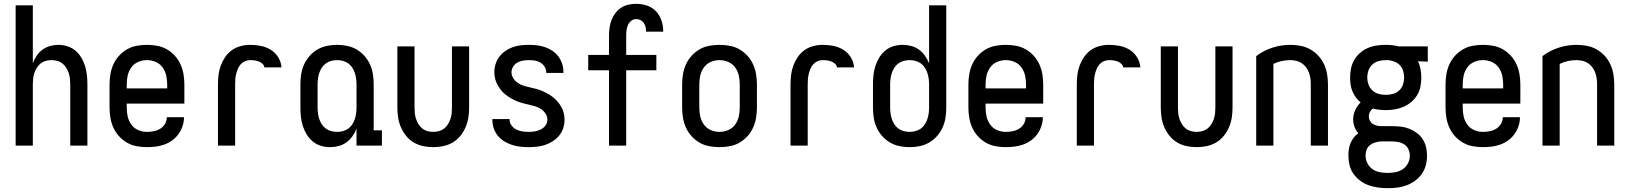

<svg xmlns="http://www.w3.org/2000/svg" viewBox="-20 -763 8540 1006"><path d="M62 0V-735H152V-432Q160 -453 172.5 -471.5Q185 -490 203 -503Q221 -516 242.5 -522Q264 -528 286 -528Q310 -528 333.5 -520.5Q357 -513 375.5 -497.5Q394 -482 406.5 -460.5Q419 -439 426 -416Q433 -393 435.5 -368.5Q438 -344 438 -320V0H348V-320Q348 -335 346.5 -350.5Q345 -366 340 -380.5Q335 -395 327 -408Q319 -421 307 -430.5Q295 -440 280 -444Q265 -448 250 -448Q235 -448 220 -444Q205 -440 193 -430.5Q181 -421 173 -408Q165 -395 160 -380.5Q155 -366 153.5 -350.5Q152 -335 152 -320V0Z M750 8Q723 8 696 3Q669 -2 645.5 -15.5Q622 -29 603.5 -49.5Q585 -70 574 -94.5Q563 -119 558.5 -146Q554 -173 554 -200V-320Q554 -347 558.5 -374Q563 -401 574 -425.5Q585 -450 603.5 -470.5Q622 -491 645.5 -504.5Q669 -518 696 -523Q723 -528 750 -528Q777 -528 804 -523Q831 -518 854.5 -504.5Q878 -491 896.5 -470.5Q915 -450 926 -425.5Q937 -401 941.5 -374Q946 -347 946 -320V-220H644V-200Q644 -176 649 -153Q654 -130 668 -110.5Q682 -91 704 -81.5Q726 -72 750 -72Q768 -72 786 -75.5Q804 -79 819.5 -88.5Q835 -98 844.5 -114Q854 -130 854 -149H944Q944 -125 936.5 -102.5Q929 -80 915.5 -61Q902 -42 883 -28Q864 -14 842 -6Q820 2 796.5 5Q773 8 750 8ZM856 -300V-320Q856 -344 851 -367Q846 -390 832 -409.5Q818 -429 796 -438.5Q774 -448 750 -448Q726 -448 704 -438.5Q682 -429 668 -409.5Q654 -390 649 -367Q644 -344 644 -320V-300Z M1122 0V-320Q1122 -345 1125 -370.5Q1128 -396 1137 -420Q1146 -444 1160.5 -465Q1175 -486 1195.5 -500.5Q1216 -515 1241 -521.5Q1266 -528 1291 -528Q1319 -528 1347 -522.5Q1375 -517 1399 -502Q1423 -487 1438 -462.5Q1453 -438 1455 -410H1365Q1364 -421 1355 -429Q1346 -437 1335.5 -441Q1325 -445 1314 -446.5Q1303 -448 1291 -448Q1277 -448 1264 -442.5Q1251 -437 1241.5 -426.5Q1232 -416 1226.5 -403Q1221 -390 1217.5 -376Q1214 -362 1213 -348Q1212 -334 1212 -320V0Z M1710 8Q1685 8 1661.5 1Q1638 -6 1619 -21.5Q1600 -37 1587 -58.5Q1574 -80 1566.5 -103.5Q1559 -127 1556.5 -151Q1554 -175 1554 -200V-320Q1554 -347 1558 -373.5Q1562 -400 1573 -424.5Q1584 -449 1602 -469.5Q1620 -490 1643 -503.5Q1666 -517 1692.5 -522.5Q1719 -528 1746 -528Q1773 -528 1799.5 -522.5Q1826 -517 1849 -503.5Q1872 -490 1890 -469.5Q1908 -449 1919 -424.5Q1930 -400 1934 -373.5Q1938 -347 1938 -320V-80H1981V0H1848V-89Q1840 -68 1826.5 -49Q1813 -30 1795 -17Q1777 -4 1755 2Q1733 8 1710 8ZM1746 -72Q1761 -72 1776.5 -76Q1792 -80 1804.5 -89Q1817 -98 1825.5 -111Q1834 -124 1839 -139Q1844 -154 1846 -169.5Q1848 -185 1848 -200V-320Q1848 -335 1846 -350.5Q1844 -366 1839 -381Q1834 -396 1825.5 -409Q1817 -422 1804.5 -431Q1792 -440 1776.5 -444Q1761 -448 1746 -448Q1731 -448 1715.5 -444Q1700 -440 1687.5 -431Q1675 -422 1666.5 -409Q1658 -396 1653 -381Q1648 -366 1646 -350.5Q1644 -335 1644 -320V-200Q1644 -185 1646 -169.5Q1648 -154 1653 -139Q1658 -124 1666.5 -111Q1675 -98 1687.5 -89Q1700 -80 1715.5 -76Q1731 -72 1746 -72Z M2250 8Q2223 8 2197 2.5Q2171 -3 2148 -16.5Q2125 -30 2108 -51Q2091 -72 2080.5 -96.5Q2070 -121 2066 -147Q2062 -173 2062 -200V-520H2152V-200Q2152 -185 2153.5 -169.5Q2155 -154 2160 -139.5Q2165 -125 2173 -112Q2181 -99 2193 -89.5Q2205 -80 2220 -76Q2235 -72 2250 -72Q2265 -72 2280 -76Q2295 -80 2307 -89.5Q2319 -99 2327 -112Q2335 -125 2340 -139.5Q2345 -154 2346.5 -169.5Q2348 -185 2348 -200V-520H2438V-200Q2438 -173 2434 -147Q2430 -121 2419.5 -96.5Q2409 -72 2392 -51Q2375 -30 2352 -16.5Q2329 -3 2303 2.5Q2277 8 2250 8Z M2749 8Q2727 8 2705 5.5Q2683 3 2662 -4Q2641 -11 2622 -22.5Q2603 -34 2589 -51Q2575 -68 2567.5 -89Q2560 -110 2560 -132V-139H2650V-136Q2650 -120 2660 -106Q2670 -92 2685 -84.5Q2700 -77 2716.5 -74.5Q2733 -72 2749 -72Q2765 -72 2781.5 -74.5Q2798 -77 2813 -84.5Q2828 -92 2838 -105.5Q2848 -119 2848 -136Q2848 -153 2838.5 -167.5Q2829 -182 2815 -191.5Q2801 -201 2784.5 -206Q2768 -211 2751.5 -214.5Q2735 -218 2718.5 -222.5Q2702 -227 2686.5 -233.5Q2671 -240 2656.5 -248.5Q2642 -257 2628.5 -267.5Q2615 -278 2604.5 -291.5Q2594 -305 2586 -320Q2578 -335 2574 -351.5Q2570 -368 2570 -385Q2570 -406 2576.5 -427Q2583 -448 2596 -465.5Q2609 -483 2627 -495.5Q2645 -508 2665.5 -515.5Q2686 -523 2707.5 -525.5Q2729 -528 2751 -528Q2772 -528 2793.5 -525.5Q2815 -523 2835.5 -516Q2856 -509 2874 -497Q2892 -485 2905 -468Q2918 -451 2925 -430Q2932 -409 2932 -388V-381H2842V-384Q2842 -400 2833.5 -413.5Q2825 -427 2811.5 -435Q2798 -443 2782.5 -445.5Q2767 -448 2751 -448Q2735 -448 2719.5 -445.5Q2704 -443 2690.5 -435Q2677 -427 2668.5 -413.5Q2660 -400 2660 -384Q2660 -368 2669.5 -353Q2679 -338 2693 -328.5Q2707 -319 2723 -314Q2739 -309 2755.5 -305.5Q2772 -302 2788.5 -297.5Q2805 -293 2820.5 -286.5Q2836 -280 2851 -271.5Q2866 -263 2879 -252.5Q2892 -242 2903 -229Q2914 -216 2922 -201Q2930 -186 2934 -169.5Q2938 -153 2938 -136Q2938 -113 2931 -91.5Q2924 -70 2910 -53Q2896 -36 2877 -23.5Q2858 -11 2837 -4Q2816 3 2793.5 5.5Q2771 8 2749 8Z M3171 0V-395H3062V-475H3171V-578Q3171 -598 3174 -619Q3177 -640 3184.5 -659Q3192 -678 3204.5 -694.5Q3217 -711 3234.5 -722.5Q3252 -734 3272.5 -738.5Q3293 -743 3313 -743Q3342 -743 3369.5 -734Q3397 -725 3416.5 -704.5Q3436 -684 3445.5 -656.5Q3455 -629 3455 -600V-597H3365V-599Q3365 -610 3362.5 -621.5Q3360 -633 3353 -643Q3346 -653 3335.5 -658Q3325 -663 3313 -663Q3299 -663 3287.5 -654Q3276 -645 3270.5 -632.5Q3265 -620 3263 -606Q3261 -592 3261 -578V-475H3419V-395H3261V0Z M3750 8Q3723 8 3696 3Q3669 -2 3645.5 -15.5Q3622 -29 3603.5 -49.5Q3585 -70 3574 -94.5Q3563 -119 3558.5 -146Q3554 -173 3554 -200V-320Q3554 -347 3558.5 -374Q3563 -401 3574 -425.5Q3585 -450 3603.5 -470.5Q3622 -491 3645.5 -504.5Q3669 -518 3696 -523Q3723 -528 3750 -528Q3777 -528 3804 -523Q3831 -518 3854.5 -504.5Q3878 -491 3896.5 -470.5Q3915 -450 3926 -425.5Q3937 -401 3941.5 -374Q3946 -347 3946 -320V-200Q3946 -173 3941.5 -146Q3937 -119 3926 -94.5Q3915 -70 3896.5 -49.5Q3878 -29 3854.5 -15.5Q3831 -2 3804 3Q3777 8 3750 8ZM3750 -72Q3774 -72 3796 -81.5Q3818 -91 3832 -110.5Q3846 -130 3851 -153Q3856 -176 3856 -200V-320Q3856 -344 3851 -367Q3846 -390 3832 -409.5Q3818 -429 3796 -438.5Q3774 -448 3750 -448Q3726 -448 3704 -438.5Q3682 -429 3668 -409.5Q3654 -390 3649 -367Q3644 -344 3644 -320V-200Q3644 -176 3649 -153Q3654 -130 3668 -110.5Q3682 -91 3704 -81.5Q3726 -72 3750 -72Z M4122 0V-320Q4122 -345 4125 -370.5Q4128 -396 4137 -420Q4146 -444 4160.5 -465Q4175 -486 4195.5 -500.5Q4216 -515 4241 -521.5Q4266 -528 4291 -528Q4319 -528 4347 -522.5Q4375 -517 4399 -502Q4423 -487 4438 -462.5Q4453 -438 4455 -410H4365Q4364 -421 4355 -429Q4346 -437 4335.5 -441Q4325 -445 4314 -446.5Q4303 -448 4291 -448Q4277 -448 4264 -442.5Q4251 -437 4241.5 -426.5Q4232 -416 4226.5 -403Q4221 -390 4217.5 -376Q4214 -362 4213 -348Q4212 -334 4212 -320V0Z M4746 8Q4719 8 4692.5 2.5Q4666 -3 4643 -16.5Q4620 -30 4602 -50.5Q4584 -71 4573 -95.5Q4562 -120 4558 -146.5Q4554 -173 4554 -200V-320Q4554 -345 4556.5 -369Q4559 -393 4566.5 -416.5Q4574 -440 4587 -461.5Q4600 -483 4619 -498.5Q4638 -514 4661.5 -521Q4685 -528 4710 -528Q4733 -528 4755 -522Q4777 -516 4795 -503Q4813 -490 4826.5 -471Q4840 -452 4848 -431V-735H4938V-200Q4938 -173 4934 -146.5Q4930 -120 4919 -95.5Q4908 -71 4890 -50.5Q4872 -30 4849 -16.5Q4826 -3 4799.5 2.5Q4773 8 4746 8ZM4746 -72Q4761 -72 4776.5 -76Q4792 -80 4804.5 -89Q4817 -98 4825.5 -111Q4834 -124 4839 -139Q4844 -154 4846 -169.5Q4848 -185 4848 -200V-320Q4848 -335 4846 -350.5Q4844 -366 4839 -381Q4834 -396 4825.5 -409Q4817 -422 4804.5 -431Q4792 -440 4776.5 -444Q4761 -448 4746 -448Q4731 -448 4715.5 -444Q4700 -440 4687.5 -431Q4675 -422 4666.5 -409Q4658 -396 4653 -381Q4648 -366 4646 -350.5Q4644 -335 4644 -320V-200Q4644 -185 4646 -169.5Q4648 -154 4653 -139Q4658 -124 4666.5 -111Q4675 -98 4687.5 -89Q4700 -80 4715.5 -76Q4731 -72 4746 -72Z M5250 8Q5223 8 5196 3Q5169 -2 5145.5 -15.5Q5122 -29 5103.5 -49.5Q5085 -70 5074 -94.5Q5063 -119 5058.5 -146Q5054 -173 5054 -200V-320Q5054 -347 5058.5 -374Q5063 -401 5074 -425.5Q5085 -450 5103.5 -470.5Q5122 -491 5145.5 -504.5Q5169 -518 5196 -523Q5223 -528 5250 -528Q5277 -528 5304 -523Q5331 -518 5354.5 -504.5Q5378 -491 5396.5 -470.5Q5415 -450 5426 -425.5Q5437 -401 5441.5 -374Q5446 -347 5446 -320V-220H5144V-200Q5144 -176 5149 -153Q5154 -130 5168 -110.5Q5182 -91 5204 -81.5Q5226 -72 5250 -72Q5268 -72 5286 -75.5Q5304 -79 5319.5 -88.5Q5335 -98 5344.5 -114Q5354 -130 5354 -149H5444Q5444 -125 5436.5 -102.5Q5429 -80 5415.5 -61Q5402 -42 5383 -28Q5364 -14 5342 -6Q5320 2 5296.5 5Q5273 8 5250 8ZM5356 -300V-320Q5356 -344 5351 -367Q5346 -390 5332 -409.5Q5318 -429 5296 -438.5Q5274 -448 5250 -448Q5226 -448 5204 -438.5Q5182 -429 5168 -409.5Q5154 -390 5149 -367Q5144 -344 5144 -320V-300Z M5622 0V-320Q5622 -345 5625 -370.5Q5628 -396 5637 -420Q5646 -444 5660.5 -465Q5675 -486 5695.5 -500.5Q5716 -515 5741 -521.5Q5766 -528 5791 -528Q5819 -528 5847 -522.5Q5875 -517 5899 -502Q5923 -487 5938 -462.5Q5953 -438 5955 -410H5865Q5864 -421 5855 -429Q5846 -437 5835.5 -441Q5825 -445 5814 -446.5Q5803 -448 5791 -448Q5777 -448 5764 -442.5Q5751 -437 5741.5 -426.5Q5732 -416 5726.5 -403Q5721 -390 5717.5 -376Q5714 -362 5713 -348Q5712 -334 5712 -320V0Z M6250 8Q6223 8 6197 2.5Q6171 -3 6148 -16.5Q6125 -30 6108 -51Q6091 -72 6080.5 -96.5Q6070 -121 6066 -147Q6062 -173 6062 -200V-520H6152V-200Q6152 -185 6153.5 -169.5Q6155 -154 6160 -139.5Q6165 -125 6173 -112Q6181 -99 6193 -89.5Q6205 -80 6220 -76Q6235 -72 6250 -72Q6265 -72 6280 -76Q6295 -80 6307 -89.5Q6319 -99 6327 -112Q6335 -125 6340 -139.5Q6345 -154 6346.5 -169.5Q6348 -185 6348 -200V-520H6438V-200Q6438 -173 6434 -147Q6430 -121 6419.5 -96.5Q6409 -72 6392 -51Q6375 -30 6352 -16.5Q6329 -3 6303 2.5Q6277 8 6250 8Z M6562 0V-469Q6600 -498 6646 -513Q6692 -528 6740 -528Q6767 -528 6794 -523Q6821 -518 6845 -504.5Q6869 -491 6887.5 -471Q6906 -451 6917.5 -426Q6929 -401 6933.5 -374Q6938 -347 6938 -320V0H6848V-320Q6848 -336 6846 -351.5Q6844 -367 6838.5 -382Q6833 -397 6823.5 -410Q6814 -423 6800.5 -432Q6787 -441 6771.5 -444.5Q6756 -448 6740 -448Q6717 -448 6694.5 -443Q6672 -438 6652 -428V0Z M7251 223Q7225 223 7200 219.5Q7175 216 7151 207.5Q7127 199 7106.5 183.5Q7086 168 7071.5 147.5Q7057 127 7051 102Q7045 77 7045 51Q7045 35 7047.5 18.5Q7050 2 7056.5 -13.5Q7063 -29 7073 -42Q7083 -55 7097 -65Q7084 -80 7077 -98.5Q7070 -117 7070 -137Q7070 -162 7080.5 -185.5Q7091 -209 7109 -226Q7095 -238 7084 -253Q7073 -268 7066 -285Q7059 -302 7056.5 -320.5Q7054 -339 7054 -357Q7054 -381 7059 -405Q7064 -429 7076 -449.5Q7088 -470 7106.5 -486Q7125 -502 7147 -511.5Q7169 -521 7193 -524.5Q7217 -528 7241 -528Q7258 -528 7275.5 -526Q7293 -524 7309 -520H7461V-440L7410 -442Q7419 -422 7423 -400.5Q7427 -379 7427 -357Q7427 -333 7422.5 -309.5Q7418 -286 7405.5 -265Q7393 -244 7374.5 -228.5Q7356 -213 7334 -203.5Q7312 -194 7288.5 -190Q7265 -186 7241 -186Q7224 -186 7206.5 -188Q7189 -190 7173 -194Q7163 -187 7157.5 -176Q7152 -165 7152 -153Q7152 -142 7157 -132Q7162 -122 7170.5 -115.5Q7179 -109 7190 -106Q7201 -103 7212 -102H7274Q7297 -102 7319.5 -99.5Q7342 -97 7363.5 -88.5Q7385 -80 7403.5 -66.5Q7422 -53 7434.5 -33.5Q7447 -14 7452 8.5Q7457 31 7457 53Q7457 79 7450.5 103.5Q7444 128 7429.5 148.5Q7415 169 7394.5 184Q7374 199 7350 208Q7326 217 7301 220Q7276 223 7251 223ZM7241 -266Q7260 -266 7278.5 -271Q7297 -276 7311 -289Q7325 -302 7331 -320Q7337 -338 7337 -357Q7337 -374 7332 -391Q7327 -408 7315.5 -420.5Q7304 -433 7287.5 -439.5Q7271 -446 7254 -448H7241Q7222 -448 7203.5 -443Q7185 -438 7171 -425.5Q7157 -413 7150.5 -394.5Q7144 -376 7144 -357Q7144 -338 7150.5 -320Q7157 -302 7171 -289Q7185 -276 7203.5 -271Q7222 -266 7241 -266ZM7251 143Q7271 143 7292 139Q7313 135 7330 123.5Q7347 112 7357 93Q7367 74 7367 53Q7367 36 7360 20Q7353 4 7339 -5.5Q7325 -15 7308 -18.5Q7291 -22 7274 -22H7215Q7200 -21 7185 -16.5Q7170 -12 7158 -2.5Q7146 7 7140.5 21.5Q7135 36 7135 52Q7135 73 7144.5 92Q7154 111 7171 123Q7188 135 7209 139Q7230 143 7251 143Z M7750 8Q7723 8 7696 3Q7669 -2 7645.5 -15.5Q7622 -29 7603.5 -49.5Q7585 -70 7574 -94.5Q7563 -119 7558.5 -146Q7554 -173 7554 -200V-320Q7554 -347 7558.5 -374Q7563 -401 7574 -425.5Q7585 -450 7603.5 -470.5Q7622 -491 7645.5 -504.5Q7669 -518 7696 -523Q7723 -528 7750 -528Q7777 -528 7804 -523Q7831 -518 7854.5 -504.5Q7878 -491 7896.5 -470.5Q7915 -450 7926 -425.5Q7937 -401 7941.5 -374Q7946 -347 7946 -320V-220H7644V-200Q7644 -176 7649 -153Q7654 -130 7668 -110.5Q7682 -91 7704 -81.5Q7726 -72 7750 -72Q7768 -72 7786 -75.5Q7804 -79 7819.5 -88.5Q7835 -98 7844.5 -114Q7854 -130 7854 -149H7944Q7944 -125 7936.5 -102.5Q7929 -80 7915.5 -61Q7902 -42 7883 -28Q7864 -14 7842 -6Q7820 2 7796.5 5Q7773 8 7750 8ZM7856 -300V-320Q7856 -344 7851 -367Q7846 -390 7832 -409.5Q7818 -429 7796 -438.5Q7774 -448 7750 -448Q7726 -448 7704 -438.5Q7682 -429 7668 -409.5Q7654 -390 7649 -367Q7644 -344 7644 -320V-300Z M8062 0V-469Q8100 -498 8146 -513Q8192 -528 8240 -528Q8267 -528 8294 -523Q8321 -518 8345 -504.5Q8369 -491 8387.5 -471Q8406 -451 8417.5 -426Q8429 -401 8433.5 -374Q8438 -347 8438 -320V0H8348V-320Q8348 -336 8346 -351.5Q8344 -367 8338.5 -382Q8333 -397 8323.5 -410Q8314 -423 8300.5 -432Q8287 -441 8271.5 -444.5Q8256 -448 8240 -448Q8217 -448 8194.5 -443Q8172 -438 8152 -428V0Z"/></svg>

Font: Iosevka Bendy Medium
Style: Regular
Weight: 500
Monospace: yes
Designer: Belleve Invis
Foundry: Belleve Invis
Version: Version 30.1.2